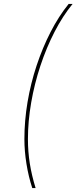

<svg xmlns="http://www.w3.org/2000/svg" viewBox="-20 -762 389 976"><path d="M144 194Q125 136 114.5 71Q104 6 104 -55Q104 -148 120 -243Q136 -338 166 -428.5Q196 -519 237 -599Q278 -679 329 -742H349Q299 -681 257.5 -600.5Q216 -520 185.5 -428Q155 -336 138.5 -240.5Q122 -145 122 -55Q122 9 131.5 69Q141 129 161 194Z"/></svg>

Font: Montserrat Thin
Style: Italic
Weight: 100
Italic angle: -11.3°
Designer: Julieta Ulanovsky
Foundry: Julieta Ulanovsky
Version: Version 9.000; ttfautohint (v1.8.4.7-5d5b)